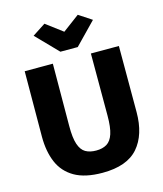

<svg xmlns="http://www.w3.org/2000/svg" viewBox="-142 -1107 1038 1219"><g transform="rotate(-15 376.5 -497.0)"><path d="M380 8Q265 8 196 -32Q127 -72 96.5 -144Q66 -216 66 -312L68 -743H253L251 -334Q250.5 -256 264.8 -213.8Q279 -171.5 307.2 -155.2Q335.5 -139 377 -139Q419 -139 447 -156Q475 -173 489 -215.5Q503 -258 503 -334V-743H687V-309Q687 -160 613.8 -76Q540.5 8 380 8ZM319 -804 181 -946 267 -1002 376 -920 486 -1002 571 -946 433 -804Z"/></g></svg>

Font: Koeln Type Sans ExtraBold
Style: Regular
Weight: 800
Designer: Eben Sorkin
Foundry: Eben Sorkin
Version: Version 2.001